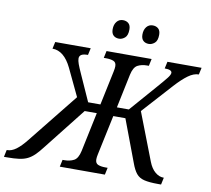

<svg xmlns="http://www.w3.org/2000/svg" viewBox="-160 -1016 1237 1124"><g transform="rotate(10 458.5 -454.5)"><path d="M-66 0 -57 -42H-55Q-28 -42 -1 -62Q26 -82 57 -121L295 -418L218 -580Q173 -673 104 -673L113 -714H324L315 -673Q288 -673 276 -665.5Q264 -658 264 -643Q264 -630 271 -610.5Q278 -591 294 -556L364 -400H437L480 -604Q484 -623 484 -635Q484 -658 467 -665Q450 -672 422 -672H409L418 -714H686L677 -672H666Q634 -672 610.5 -659.5Q587 -647 577 -601L535 -400H606L742 -556Q784 -604 799 -623.5Q814 -643 814 -654Q814 -673 771 -673L780 -714H983L974 -673Q944 -673 911 -649Q878 -625 837 -580L677 -403L786 -121Q801 -82 825 -62Q849 -42 875 -42H877L868 0H850Q797 0 767 -7.5Q737 -15 720 -36Q703 -57 689 -96L595 -346H523L473 -110Q471 -102 470 -93.5Q469 -85 469 -80Q469 -56 486 -49Q503 -42 530 -42H543L534 0H266L275 -42H286Q318 -42 342 -54.5Q366 -67 376 -113L425 -346H353L156 -96Q133 -66 114 -47.5Q95 -29 74 -18.5Q53 -8 24 -4Q-5 0 -49 0ZM654 -798Q633 -798 620.5 -810Q608 -822 608 -846Q608 -874 622 -891.5Q636 -909 659 -909Q679 -909 692 -897.5Q705 -886 705 -861Q705 -826 688.5 -812Q672 -798 654 -798ZM477 -798Q456 -798 443.5 -810Q431 -822 431 -846Q431 -874 445 -891.5Q459 -909 482 -909Q502 -909 515 -897.5Q528 -886 528 -861Q528 -826 511.5 -812Q495 -798 477 -798Z"/></g></svg>

Font: Noto Serif SemiCondensed
Style: Italic
Weight: 400
Width: 4
Italic angle: -12°
Designer: Monotype Design Team
Foundry: Monotype Imaging Inc.
Version: Version 2.013